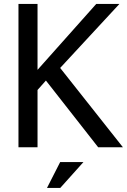

<svg xmlns="http://www.w3.org/2000/svg" viewBox="-20 -747 644 974"><path d="M285.2 -402.3 585.9 -727.1H468.3L170.4 -392.6V-727.1H73.7V0H170.4V-290.5L212.9 -338.4L478 0H603.5ZM285.6 206.5 403.3 75.2H285.2L218.3 206.5Z"/></svg>

Font: SG Kara SemiBold
Style: Regular
Weight: 400
Designer: Damoon Khanjanzadeh
Version: Version 1.000